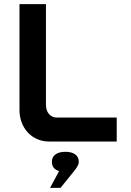

<svg xmlns="http://www.w3.org/2000/svg" viewBox="-20 -690 640 936"><path d="M75 -670V-153C75 -71 131 0 220 0H549V-117H256C226 -117 204 -142 204 -179V-670ZM224 226H275L338 148C354 128 364 114 364 100V98C364 68 340 50 299 50C256 50 233 69 233 98V100C233 122 245 137 268 144Z"/></svg>

Font: LT Wave Mono Bold
Style: Regular
Weight: 700
Designer: Daniel Lyons
Version: Version 2.5 (Glyphs App)